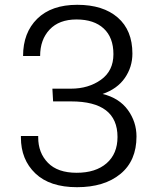

<svg xmlns="http://www.w3.org/2000/svg" viewBox="-20 -765 664 799"><path d="M275 -396Q348 -396 400 -433Q452 -470 452 -539.5Q452 -609 411.5 -646.5Q371 -684 298.5 -684Q226 -684 186.5 -642Q147 -600 147 -532H76Q76 -629 135 -687Q194 -745 301.5 -745Q409 -745 470 -692Q531 -639 531 -542Q531 -486 499.5 -440.5Q468 -395 407 -374Q476 -357 512 -307.5Q548 -258 548 -197Q548 -96 481 -41Q414 14 300.5 14Q187 14 127 -43.5Q67 -101 67 -193Q67 -196 67 -199H139Q139 -196 139 -193Q139 -129 179.5 -87.5Q220 -46 299 -46Q378 -46 423.5 -85.5Q469 -125 469 -195Q469 -343 276 -343H201L198 -396Z"/></svg>

Font: Fauna One
Style: Regular
Weight: 400
Version: Version 1.001